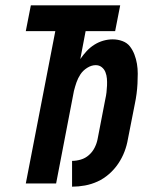

<svg xmlns="http://www.w3.org/2000/svg" viewBox="-20 -690 590 722"><path d="M251 12V-85Q267 -85 284 -90Q301 -95 314.5 -107Q328 -119 336 -135Q344 -151 347 -167L376 -317Q379 -330 380.5 -343Q382 -356 382.5 -369Q383 -382 382 -394.5Q381 -407 376.5 -418.5Q372 -430 362.5 -437.5Q353 -445 340 -445Q324 -445 308 -435Q292 -425 282.5 -410.5Q273 -396 267.5 -380Q262 -364 258 -348L191 0H77L188 -573H77L96 -670H432L413 -573H302L282 -468Q293 -484 306 -498Q319 -512 335 -522Q351 -532 368.5 -537Q386 -542 404 -542Q423 -542 440.5 -535.5Q458 -529 468.5 -515.5Q479 -502 485.5 -485Q492 -468 495 -450Q498 -432 498 -413Q498 -394 497 -375Q496 -356 493.5 -337Q491 -318 487 -299L461 -167Q457 -143 448 -119.5Q439 -96 424.5 -74.5Q410 -53 390 -35.5Q370 -18 347 -7.5Q324 3 299.5 7.5Q275 12 251 12Z"/></svg>

Font: Lode Term
Style: Bold Italic
Weight: 700
Italic angle: -11°
Monospace: yes
Designer: Belleve Invis
Foundry: Belleve Invis
Version: Version 29.2.0